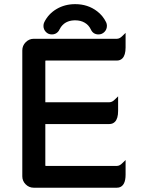

<svg xmlns="http://www.w3.org/2000/svg" viewBox="-20 -874 663 904"><path d="M85 -43.9V-636.7Q85 -659.2 101.1 -675.3Q117.2 -691.4 138.7 -691.4H530.3Q543.5 -691.4 556.2 -704.6L571.3 -719.2V-650.4Q571.3 -614.3 556.2 -599.1Q545.9 -588.9 530.3 -588.9H196.3L193.8 -588.4L193.4 -585.9V-392.6H495.1Q508.3 -392.6 521 -405.8L536.1 -420.4V-351.6Q536.1 -315.4 521 -300.3Q510.7 -290 495.1 -290H193.4V-95.7L193.8 -93.3L196.3 -92.8H530.3Q543.5 -92.8 556.2 -106L571.3 -120.6V-51.8Q571.3 1 540 8.8Q535.2 9.8 530.3 9.8H138.7Q116.7 9.8 100.8 -6.1Q85 -22 85 -43.9ZM184.6 -752Q184.6 -761.7 188.5 -769.5Q208 -809.1 246.8 -831.8Q285.6 -854.5 334 -854.5Q393.6 -854.5 437.5 -820.8Q464.4 -800.3 479.5 -769.5Q483.4 -761.7 483.4 -752.9Q483.4 -735.4 471.7 -723.6Q460 -711.9 443.8 -711.9Q418 -711.9 407.2 -736.3Q397.5 -756.3 378.9 -767.1Q359.9 -778.3 334 -778.3Q296.9 -778.3 274.9 -756.3Q266.6 -748 260.7 -736.3Q257.3 -728 251.5 -722.7Q240.7 -711.9 224.1 -711.9Q207 -711.9 195.8 -723.9Q184.6 -735.8 184.6 -752Z"/></svg>

Font: YuPearl-SemiBold
Style: SemiBold
Weight: 600
Designer: Max Yao
Foundry: Max-Everyday
Version: Version 1.011; ttfautohint (v1.8.3)